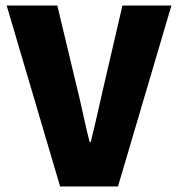

<svg xmlns="http://www.w3.org/2000/svg" viewBox="-20 -670 640 690"><path d="M196 0 4 -650H186L254 -366Q263 -331 278 -262.5Q293 -194 302 -160H306Q316 -198 331.5 -267Q347 -336 354 -366L420 -650H596L404 0Z"/></svg>

Font: TypoPRO Source Code Pro
Style: Regular
Weight: 900
Monospace: yes
Designer: Paul D. Hunt, Teo Tuominen
Foundry: Adobe Systems Incorporated
Version: Version 2.010;PS 1.0;hotconv 1.0.84;makeotf.lib2.5.63406